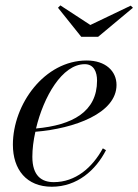

<svg xmlns="http://www.w3.org/2000/svg" viewBox="-20 -700 526 730"><path d="M323.5 -605 209.5 -679.5 200.5 -670.5 289 -560H353L485.5 -670.5L477 -678.5ZM103 -104C103 -133 107 -166 114.5 -199C263 -211 423 -269.5 423 -377C423 -429.5 381.5 -470 309.5 -470C149 -470 29 -303.5 29 -150C29 -55 81 10 177 10C273.5 10 344 -53 383 -129L371 -136C331 -62.5 267 -7.5 184.5 -7.5C138 -7.5 103 -31.5 103 -104ZM302.5 -456C337 -456 349 -426 349 -393.5C349 -275 255.5 -224 117 -211.5C145.5 -331.5 216 -456 302.5 -456Z"/></svg>

Font: Bodoni* 16pt
Style: Italic
Weight: 400
Italic angle: -13°
Version: Version 2.3